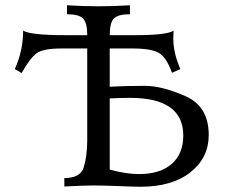

<svg xmlns="http://www.w3.org/2000/svg" viewBox="-20 -711 866 733"><path d="M510.7 -46.4Q591.3 -46.4 635.5 -85.2Q679.7 -124 679.7 -193.4Q679.7 -337.4 476.6 -337.4Q446.3 -337.4 398.9 -335.4V-63.5Q461.4 -46.4 510.7 -46.4ZM515.6 2Q493.7 2 434.6 -0.5Q375.5 -2.9 335.4 -2.9Q300.3 -2.9 225.6 1V-31.2Q286.1 -31.2 299.1 -70.6Q312 -109.9 313 -170.9V-525.9H212.9Q144 -525.9 119.1 -507.1Q94.2 -488.3 62.5 -432.1L36.6 -447.3Q68.4 -518.1 68.4 -594.2Q95.2 -576.7 231 -576.7H313Q313 -624.5 296.9 -640.6Q280.8 -656.7 235.8 -656.7V-690.9Q296.4 -687 356 -687Q415.5 -687 476.1 -690.9V-656.7Q431.2 -656.7 415 -640.6Q398.9 -624.5 398.9 -576.7H494.1Q619.1 -576.7 642.6 -594.2Q641.6 -579.6 641.6 -563.5Q641.6 -509.3 668.5 -447.3L636.7 -433.1Q616.7 -488.3 590.3 -506.6Q564 -524.9 493.2 -525.9H398.9V-379.9Q458 -383.3 533.2 -383.3Q598.1 -383.3 687.5 -344.2Q776.9 -305.2 776.9 -195.3Q776.9 -108.9 707.3 -53.5Q637.7 2 515.6 2Z"/></svg>

Font: Kelvinch
Style: Regular
Weight: 400
Designer: Paul James MIller
Foundry: High-Logic / Made with FontCreator
Version: Version 3.30 September 23, 2016